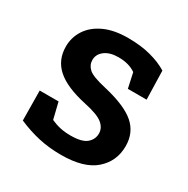

<svg xmlns="http://www.w3.org/2000/svg" viewBox="-131 -654 763 780"><g transform="rotate(30 251.0 -264.0)"><path d="M254.4 10.3Q197.8 10.3 148.7 -0.7Q99.6 -11.7 50.3 -33.2L48.8 -172.9H137.2L155.8 -96.7Q177.2 -86.9 199.2 -82Q221.2 -77.1 248.5 -77.1Q301.3 -77.1 323 -95.7Q344.7 -114.3 344.7 -141.6Q344.7 -167.5 322 -186.5Q299.3 -205.6 235.4 -219.2Q140.1 -239.7 95.7 -279.1Q51.3 -318.4 51.3 -381.3Q51.3 -424.3 74.5 -460Q97.7 -495.6 142.8 -516.6Q188 -537.6 253.9 -537.6Q314 -537.6 360.6 -525.1Q407.2 -512.7 439.9 -492.2L443.4 -357.9H355.5L340.3 -427.7Q308.6 -450.2 259.3 -450.2Q218.8 -450.2 195.3 -432.4Q171.9 -414.6 171.9 -387.7Q171.9 -364.3 190.4 -347.2Q209 -330.1 272.5 -315.9Q375.5 -292 419.9 -253.4Q464.4 -214.8 464.4 -151.4Q464.4 -80.6 412.6 -35.2Q360.8 10.3 254.4 10.3Z"/></g></svg>

Font: Roboto Slab Medium
Style: Regular
Weight: 500
Designer: Google
Version: Version 2.001; ttfautohint (v1.8.3)